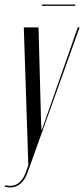

<svg xmlns="http://www.w3.org/2000/svg" viewBox="-41 -820 371 847"><path d="M291 -800H144L143 -794H290ZM129 -699H64L84 -91L72 -58C56 -13 24 8 -17 -3L-21 3C-12 5 -4 7 4 7C38 7 65 -16 80 -57L310 -699H302L144 -248H142L140 -288Z"/></svg>

Font: Moniqa Ita Display
Style: Italic
Weight: 400
Italic angle: -10°
Designer: Rajesh Rajput
Foundry: Rajesh Rajput
Version: Version 1.000